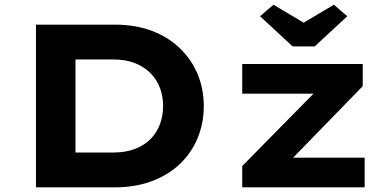

<svg xmlns="http://www.w3.org/2000/svg" viewBox="-20 -806 1671 826"><path d="M134.7 0V-700H473.2Q563.1 -700 633.7 -673.2Q704.4 -646.4 754.2 -598.1Q804.1 -549.9 830.4 -486.4Q856.7 -422.9 856.7 -350Q856.7 -276.1 830.4 -212.4Q804.1 -148.7 754.5 -101.1Q704.8 -53.6 633.6 -26.8Q562.5 0 473.2 0ZM304.7 -116 282.2 -149.9H468.2Q521.1 -149.9 561.6 -165.6Q602.1 -181.3 628.7 -208.9Q655.3 -236.4 668.5 -272.5Q681.7 -308.6 681.7 -350Q681.7 -390.9 668.5 -426.8Q655.3 -462.7 628.2 -490.5Q601.1 -518.2 561.1 -534.2Q521.1 -550.1 468.2 -550.1H279.2L304.7 -582ZM1022.1 0V-91.7L1378.6 -453.7L1388.6 -403H1022.1V-530.7H1540.5V-435.3L1198.5 -84L1185.5 -127.8H1548.8V0ZM1238.8 -606.4 1098.8 -736.1 1156.3 -785.7 1301.4 -699.5H1271.4L1416.5 -785.7L1474 -736.1L1334 -606.4Z"/></svg>

Font: Lexend Giga
Style: Regular
Weight: 400
Designer: Bonnie Shaver-Troup, Thomas Jockin
Foundry: Lexend
Version: Version 1.007